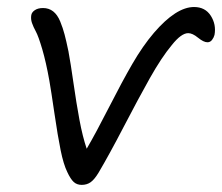

<svg xmlns="http://www.w3.org/2000/svg" viewBox="-20 -474 630 545"><path d="M211.9 50.8Q198.2 50.8 189.2 42.5Q180.2 34.2 170.9 14.2Q160.2 -7.8 152.1 -47.6Q144 -87.4 134.5 -152.3Q125 -217.3 120.1 -245.1Q110.8 -297.4 99.9 -334.5Q88.9 -371.6 81.8 -384.5Q74.7 -397.5 70.8 -408.7Q66.9 -419.9 68.8 -431.2Q70.3 -439.5 79.1 -445.3Q87.9 -451.2 102.1 -451.2Q118.7 -451.2 130.9 -441.7Q143.1 -432.1 150.9 -413.1Q158.7 -394 163.3 -376.2Q168 -358.4 173.8 -330.6Q173.8 -329.6 174.1 -328.9Q174.3 -328.1 174.6 -327.1Q174.8 -326.2 174.8 -325.2Q180.2 -296.9 188.5 -238.8Q196.8 -180.7 205.6 -133.5Q214.4 -86.4 226.1 -51.8Q252 -96.2 289.1 -168.9Q326.2 -241.7 355.7 -292.7Q385.3 -343.8 417 -380.9Q480 -454.1 530.8 -454.1Q562.5 -454.1 578.4 -429.2Q594.2 -404.3 588.9 -375Q586.9 -367.2 581.8 -360.6Q576.7 -354 568.8 -354Q558.1 -354 542.2 -366.9Q526.4 -379.9 514.2 -379.9Q494.6 -379.9 467.8 -346.2Q438.5 -311 405.5 -252.4Q372.6 -193.8 331.1 -114Q289.6 -34.2 259.8 16.1Q248 35.6 237.3 43.2Q226.6 50.8 211.9 50.8Z"/></svg>

Font: Shantell Sans Bouncy
Style: Italic
Weight: 300
Italic angle: -11.31°
Designer: Stephen Nixon, Anya Danilova, Shantell Martin
Foundry: Arrow Type
Version: Version 1.006;[9816181b4]